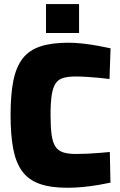

<svg xmlns="http://www.w3.org/2000/svg" viewBox="-20 -893 577 926"><path d="M305.3 12.6Q224.7 12.6 171.4 -6.2Q118.1 -24.9 87.4 -66.5Q56.7 -108 43.8 -175.1Q31 -242.1 31 -338.3Q31 -436.4 44.3 -503.2Q57.6 -569.9 89.1 -610.6Q120.5 -651.2 174.6 -669.1Q228.8 -687 310.9 -687Q342.4 -687 379.9 -682.8Q417.3 -678.6 452.8 -672.1Q488.3 -665.6 513.2 -660L508.1 -511.9Q488.4 -514.7 459.5 -517.5Q430.6 -520.2 400.3 -522.1Q369.9 -524.1 345.3 -524.1Q309.6 -524.1 285.6 -517.3Q261.7 -510.5 248.4 -491Q235.1 -471.5 229.5 -434.8Q223.8 -398.2 223.8 -338.3Q223.8 -279.3 229 -242.5Q234.2 -205.8 247.5 -185.8Q260.9 -165.8 285 -158.1Q309.1 -150.4 347 -150.4Q371.7 -150.4 402.3 -151.8Q432.8 -153.3 461.8 -155.7Q490.9 -158.1 509.7 -160L512.7 -12.1Q489.7 -7.1 455 -1.1Q420.2 5 380.8 8.8Q341.3 12.6 305.3 12.6ZM201.9 -734V-873.4H361.3V-734Z"/></svg>

Font: TitilliumWeb ExtraLight
Style: Regular
Weight: 400
Designer: Mohamed Gaber, Accademia di Belle Arti di Urbino and others
Foundry: Kief Type Foundry, Accademia di Belle Arti di Urbino and others
Version: Version 3.000; ttfautohint (v1.8.2)